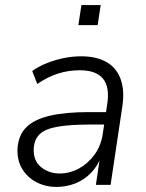

<svg xmlns="http://www.w3.org/2000/svg" viewBox="-20 -729 574 757"><path d="M203 8Q159 8 123 -11Q87 -30 67 -64Q47 -98 49 -142Q52 -195 83 -226.5Q114 -258 175.5 -272.5Q237 -287 329 -287H409L401 -238H337Q256 -238 207.5 -229.5Q159 -221 137 -200.5Q115 -180 113 -143Q111 -95 142 -70Q173 -45 215 -45Q255 -45 291 -64.5Q327 -84 352.5 -119Q378 -154 385 -200L403 -320Q413 -386 386 -419Q359 -452 294 -452Q250 -452 209 -439Q168 -426 127 -398L107 -449Q132 -467 164.5 -480Q197 -493 231.5 -500Q266 -507 300 -507Q361 -507 400.5 -484Q440 -461 456 -416Q472 -371 462 -307L416 0H358L375 -114H380Q365 -74 338 -46.5Q311 -19 276 -5.5Q241 8 203 8ZM289 -630 301 -709H377L365 -630Z"/></svg>

Font: Nunitoga
Style: Light Italic
Weight: 300
Italic angle: -9°
Designer: Vernon Adams
Foundry: Vernon Adams
Version: Version 1.0